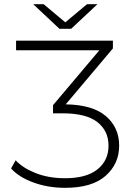

<svg xmlns="http://www.w3.org/2000/svg" viewBox="-20 -895 651 920"><path d="M292 5Q209 5 139 -21Q69 -47 33 -88L55 -127Q89 -90 151 -65.5Q213 -41 292 -41Q394 -41 447 -83.5Q500 -126 500 -197Q500 -268 446.5 -310Q393 -352 280 -352H234V-391L456 -654H57V-700H521V-663L295 -395Q424 -393 487.5 -338.5Q551 -284 551 -197Q551 -110 486 -52.5Q421 5 292 5ZM265 -757 139 -875H189L293 -788L397 -875H447L321 -757Z"/></svg>

Font: Montserrat Light
Style: Regular
Weight: 300
Designer: Julieta Ulanovsky
Foundry: Julieta Ulanovsky
Version: Version 9.000; ttfautohint (v1.8.4.7-5d5b)